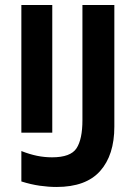

<svg xmlns="http://www.w3.org/2000/svg" viewBox="-20 -734 540 764"><path d="M205 10Q173 10 138 5Q103 0 65 -12V-133Q98 -120 127.5 -114Q157 -108 187 -108Q261 -108 284.5 -144Q308 -180 308 -256V-714H435V-230Q435 -117 378.5 -53.5Q322 10 205 10ZM65 -206V-714H188V-206Z"/></svg>

Font: Noto Sans Mono ExtraCondensed
Style: Bold
Weight: 700
Width: 2
Designer: Monotype Design Team
Foundry: Monotype Imaging Inc.
Version: Version 2.014